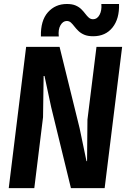

<svg xmlns="http://www.w3.org/2000/svg" viewBox="-20 -968 648 988"><path d="M25 0 114.5 -727H286.5L389.5 -309L425 -139H428L430 -352.5L476.5 -727H608.5L518.5 0H345L243.5 -416L209 -577H204.5L201.5 -365L156.5 0ZM459.5 -781.5Q432 -781.5 413.8 -789.2Q395.5 -797 383.5 -808.8Q371.5 -820.5 362.5 -832.2Q353.5 -844 344.8 -852Q336 -860 323.5 -860Q304 -860 291.2 -838Q278.5 -816 282.5 -780.5H190.5Q188.5 -862 226.5 -904.8Q264.5 -947.5 324 -947.5Q351.5 -947.5 369.2 -939.8Q387 -932 398.8 -920.2Q410.5 -908.5 419.2 -896.8Q428 -885 437.2 -877Q446.5 -869 459 -869Q480 -869 492.2 -891.5Q504.5 -914 501.5 -947.5H592.5Q595 -871.5 559 -826.5Q523 -781.5 459.5 -781.5Z"/></svg>

Font: Spline Sans Mono SemiBold
Style: Italic
Weight: 600
Italic angle: -4°
Monospace: yes
Version: Version 1.004